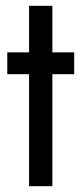

<svg xmlns="http://www.w3.org/2000/svg" viewBox="-20 -640 280 660"><path d="M5 -460V-385H80V0H160V-385H235V-460H160V-620H80V-460Z"/></svg>

Font: Jost
Style: Regular
Weight: 400
Version: Version 3.710